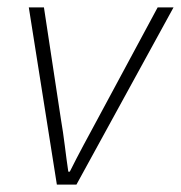

<svg xmlns="http://www.w3.org/2000/svg" viewBox="-20 -500 490 520"><path d="M134 0 58 -480H99L145 -177Q151 -142 155.5 -105.5Q160 -69 165 -35H169Q187 -71 206 -106.5Q225 -142 244 -177L407 -480H450L187 0Z"/></svg>

Font: Source Sans 3 Light
Style: Italic
Weight: 300
Italic angle: -11°
Designer: Paul D. Hunt
Foundry: Adobe
Version: Version 3.046;hotconv 1.0.118;makeotfexe 2.5.65603